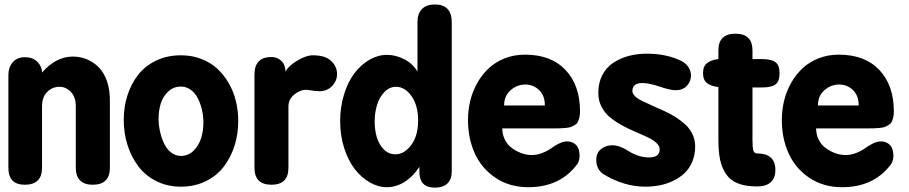

<svg xmlns="http://www.w3.org/2000/svg" viewBox="-20 -839 4129 872"><path d="M18.1 -77.1V-499Q18.1 -532.7 37.6 -555.9Q57.1 -579.1 92.8 -579.1Q129.9 -579.1 150.4 -557.6Q170.9 -536.1 170.9 -509.8Q234.4 -582 310.1 -582Q334.5 -582 357.4 -575.7Q380.4 -569.3 402.8 -554.4Q425.3 -539.6 441.9 -517.3Q458.5 -495.1 468.8 -460.7Q479 -426.3 479 -383.8V-77.1Q479 0 400.9 0Q363.3 0 343.8 -19.5Q324.2 -39.1 324.2 -77.1V-356Q324.2 -398.4 302 -421.6Q279.8 -444.8 250 -444.8Q217.8 -444.8 194.3 -421.4Q170.9 -397.9 170.9 -356V-77.1Q170.9 0 92.8 0Q18.1 0 18.1 -77.1Z M801.8 -587.9Q851.6 -587.9 894 -571.5Q936.5 -555.2 967 -526.9Q997.6 -498.5 1019.3 -460.7Q1041 -422.9 1051.5 -379.2Q1062 -335.4 1062 -289.1Q1062 -229 1044.7 -175.5Q1027.3 -122.1 995.4 -80.8Q963.4 -39.6 913.3 -15.4Q863.3 8.8 801.8 8.8Q739.7 8.8 689.5 -16.6Q639.2 -42 607.4 -84.7Q575.7 -127.4 558.8 -181.4Q542 -235.4 542 -294.9Q542 -353.5 558.8 -406Q575.7 -458.5 607.4 -499.3Q639.2 -540 689.5 -564Q739.7 -587.9 801.8 -587.9ZM801.8 -445.8Q768.1 -445.8 744.4 -423.8Q720.7 -401.9 710.4 -369.6Q700.2 -337.4 700.2 -299.8Q700.2 -272.5 706.3 -243.9Q712.4 -215.3 724.1 -189.5Q735.8 -163.6 756.1 -147.2Q776.4 -130.9 801.8 -130.9Q835.4 -130.9 859.4 -154.8Q883.3 -178.7 893.6 -212.2Q903.8 -245.6 903.8 -283.2Q903.8 -310.5 897.7 -338.1Q891.6 -365.7 879.6 -390.4Q867.7 -415 847.4 -430.4Q827.1 -445.8 801.8 -445.8Z M1135.7 -77.1V-500Q1135.7 -580.1 1212.9 -580.1Q1238.3 -580.1 1256.8 -563.5Q1275.4 -546.9 1276.9 -514.2Q1290 -539.6 1330.1 -563.7Q1370.1 -587.9 1400.9 -587.9Q1456.5 -587.9 1483.6 -562.7Q1510.7 -537.6 1510.7 -502.9Q1510.7 -471.2 1488 -448Q1465.3 -424.8 1431.6 -424.8Q1412.1 -424.8 1395 -428.2Q1374.5 -431.2 1372.1 -431.2Q1341.8 -431.2 1315.9 -409.2Q1290 -387.2 1290 -356V-77.1Q1290 0 1212.9 0Q1135.7 0 1135.7 -77.1Z M1876 -514.2V-738.8Q1876 -777.3 1896.5 -798.1Q1917 -818.8 1955.1 -818.8Q1993.2 -818.8 2012.5 -798.3Q2031.7 -777.8 2031.7 -738.8V-61Q2031.7 -24.9 2012.2 -5.9Q1992.7 13.2 1955.1 13.2Q1884.8 13.2 1884.8 -58.1V-81.1Q1855 -36.1 1816.7 -12.5Q1778.3 11.2 1736.8 11.2Q1697.3 11.2 1659.2 -10.7Q1621.1 -32.7 1591.3 -71Q1561.5 -109.4 1543.2 -166.3Q1524.9 -223.1 1524.9 -288.1Q1524.9 -354.5 1543 -411.9Q1561 -469.2 1590.6 -507.6Q1620.1 -545.9 1658.4 -567.9Q1696.8 -589.8 1737.8 -589.8Q1776.9 -589.8 1815.4 -570.3Q1854 -550.8 1876 -514.2ZM1775.9 -138.2Q1815.9 -138.2 1847.4 -180.2Q1878.9 -222.2 1878.9 -291Q1878.9 -360.4 1848.9 -402.6Q1818.8 -444.8 1778.8 -444.8Q1748.5 -444.8 1725.8 -421.1Q1703.1 -397.5 1692.4 -362.3Q1681.6 -327.1 1681.6 -287.1Q1681.6 -247.6 1691.7 -214.6Q1701.7 -181.6 1723.6 -159.9Q1745.6 -138.2 1775.9 -138.2Z M2364.3 -590.8Q2482.9 -590.8 2548.6 -521Q2614.3 -451.2 2614.3 -333Q2614.3 -316.9 2611.1 -304.4Q2607.9 -292 2603.5 -283.9Q2599.1 -275.9 2589.1 -270.3Q2579.1 -264.6 2571.8 -262Q2564.5 -259.3 2548.1 -257.8Q2531.7 -256.3 2521.7 -256.1Q2511.7 -255.9 2490.2 -255.9H2261.2Q2261.2 -230.5 2271 -209Q2280.8 -187.5 2295.4 -174.3Q2310.1 -161.1 2328.4 -151.9Q2346.7 -142.6 2363.3 -138.7Q2379.9 -134.8 2393.6 -134.8Q2419.4 -134.8 2443.8 -144.5Q2468.3 -154.3 2483.6 -165.8Q2499 -177.2 2518.6 -187Q2538.1 -196.8 2555.7 -196.8Q2581.1 -196.8 2596.7 -180.2Q2612.3 -163.6 2612.3 -130.9Q2612.3 -103.5 2595.2 -85Q2518.1 11.2 2379.4 11.2Q2294.4 11.2 2231.2 -31Q2168 -73.2 2136.7 -141.6Q2105.5 -210 2105.5 -293.9Q2105.5 -339.8 2116.2 -383.1Q2127 -426.3 2148.7 -464.1Q2170.4 -502 2200.9 -530Q2231.4 -558.1 2273.4 -574.5Q2315.4 -590.8 2364.3 -590.8ZM2269.5 -359.9H2454.6Q2454.6 -405.3 2428.2 -430.2Q2401.9 -455.1 2366.2 -455.1Q2328.6 -455.1 2299.1 -429.4Q2269.5 -403.8 2269.5 -359.9Z M2927.2 -124Q2976.1 -124 2976.1 -160.2Q2976.1 -176.3 2960.7 -190.4Q2945.3 -204.6 2920.7 -216.1Q2896 -227.5 2866.5 -240Q2836.9 -252.4 2807.1 -268.6Q2777.3 -284.7 2752.7 -304.2Q2728 -323.7 2712.6 -352.8Q2697.3 -381.8 2697.3 -417Q2697.3 -461.9 2714.8 -496.6Q2732.4 -531.2 2763.4 -552.5Q2794.4 -573.7 2833.5 -584.5Q2872.6 -595.2 2918 -595.2Q3010.3 -595.2 3078.1 -560.1Q3097.7 -549.3 3107.9 -532Q3118.2 -514.6 3118.2 -496.1Q3118.2 -469.2 3099.4 -449.2Q3080.6 -429.2 3048.8 -429.2Q3023.9 -429.2 2976.1 -445.6Q2928.2 -461.9 2897.9 -461.9Q2852.1 -461.9 2852.1 -425.8Q2852.1 -413.6 2864.3 -401.9Q2876.5 -390.1 2896.5 -380.6Q2916.5 -371.1 2942.1 -359.4Q2967.8 -347.7 2994.6 -335.9Q3021.5 -324.2 3047.1 -307.9Q3072.8 -291.5 3092.8 -273.2Q3112.8 -254.9 3125 -229.2Q3137.2 -203.6 3137.2 -173.8Q3137.2 -135.7 3124 -104.5Q3110.8 -73.2 3088.9 -52.5Q3066.9 -31.7 3037.1 -17.6Q3007.3 -3.4 2975.6 2.7Q2943.8 8.8 2910.2 8.8Q2814 8.8 2719.2 -48.8Q2688 -71.3 2688 -112.8Q2688 -144.5 2709.5 -161.9Q2731 -179.2 2760.3 -179.2Q2780.3 -179.2 2800.8 -170.7Q2821.3 -162.1 2836.9 -151.6Q2852.5 -141.1 2876.7 -132.6Q2900.9 -124 2927.2 -124Z M3172.9 -506.8Q3172.9 -537.6 3190.9 -552.2Q3209 -566.9 3242.7 -570.8V-609.9Q3242.7 -686 3319.8 -686Q3397.5 -686 3397.5 -609.9V-570.8H3440.4Q3482.4 -570.8 3501.5 -556.9Q3520.5 -543 3520.5 -505.9Q3520.5 -469.7 3502.2 -455.8Q3483.9 -441.9 3442.4 -441.9H3397.5V-204.1Q3397.5 -169.4 3401.4 -155.8Q3405.3 -142.1 3418.5 -142.1Q3501.5 -142.1 3501.5 -66.9Q3501.5 -30.3 3480.2 -11.2Q3459 7.8 3418.5 7.8Q3365.7 7.8 3330.8 -6.3Q3295.9 -20.5 3276.9 -49.3Q3257.8 -78.1 3250.2 -114.7Q3242.7 -151.4 3242.7 -204.1V-443.8Q3209.5 -447.3 3191.2 -461.4Q3172.9 -475.6 3172.9 -506.8Z M3789.6 -590.8Q3908.2 -590.8 3973.9 -521Q4039.6 -451.2 4039.6 -333Q4039.6 -316.9 4036.4 -304.4Q4033.2 -292 4028.8 -283.9Q4024.4 -275.9 4014.4 -270.3Q4004.4 -264.6 3997.1 -262Q3989.7 -259.3 3973.4 -257.8Q3957 -256.3 3947 -256.1Q3937 -255.9 3915.5 -255.9H3686.5Q3686.5 -230.5 3696.3 -209Q3706.1 -187.5 3720.7 -174.3Q3735.4 -161.1 3753.7 -151.9Q3772 -142.6 3788.6 -138.7Q3805.2 -134.8 3818.8 -134.8Q3844.7 -134.8 3869.1 -144.5Q3893.6 -154.3 3908.9 -165.8Q3924.3 -177.2 3943.8 -187Q3963.4 -196.8 3981 -196.8Q4006.3 -196.8 4022 -180.2Q4037.6 -163.6 4037.6 -130.9Q4037.6 -103.5 4020.5 -85Q3943.4 11.2 3804.7 11.2Q3719.7 11.2 3656.5 -31Q3593.3 -73.2 3562 -141.6Q3530.8 -210 3530.8 -293.9Q3530.8 -339.8 3541.5 -383.1Q3552.2 -426.3 3574 -464.1Q3595.7 -502 3626.2 -530Q3656.7 -558.1 3698.7 -574.5Q3740.7 -590.8 3789.6 -590.8ZM3694.8 -359.9H3879.9Q3879.9 -405.3 3853.5 -430.2Q3827.1 -455.1 3791.5 -455.1Q3753.9 -455.1 3724.4 -429.4Q3694.8 -403.8 3694.8 -359.9Z"/></svg>

Font: BPreplay
Style: Bold
Weight: 700
Designer: Magenta/George Triantafyllakos
Foundry: Magenta/George Triantafyllakos
Version: Version 1.00